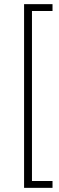

<svg xmlns="http://www.w3.org/2000/svg" viewBox="-20 -725 283 925"><path d="M96 180V-705H233V-672H134V147H233V180Z"/></svg>

Font: Nunito Sans 12pt ExtraLight Condensed
Style: Regular
Weight: 200
Width: 3
Version: Version 3.101;gftools[0.9.27]